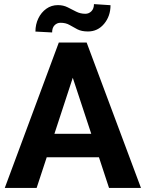

<svg xmlns="http://www.w3.org/2000/svg" viewBox="-20 -919 712 939"><path d="M513.2 0 463.9 -149.9H208.5L159.2 0H3.4L267.6 -710.9H403.8L669.4 0ZM246.1 -264.6H426.3L335.9 -538.6ZM439.5 -898.9 520.5 -893.6Q520.5 -840.3 489.3 -802.7Q458 -765.1 410.2 -765.1Q378.9 -765.1 358.6 -775.6Q338.4 -786.1 320.1 -796.9Q301.8 -807.6 275.9 -807.6Q258.8 -807.6 246.8 -795.4Q234.9 -783.2 234.9 -760.3L153.3 -764.6Q153.3 -799.8 167.5 -829.1Q181.6 -858.4 206.5 -876.2Q231.4 -894 263.2 -894Q289.6 -894 310.8 -883.3Q332 -872.6 352.5 -862.1Q373 -851.6 397.5 -851.6Q414.6 -851.6 427 -864Q439.5 -876.5 439.5 -898.9Z"/></svg>

Font: Vazirmatn RD UI
Style: Bold
Weight: 700
Designer: Saber Rastikerdar
Foundry: Saber Rastikerdar
Version: Version 33.003